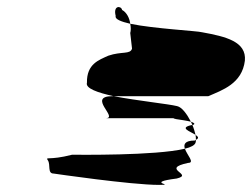

<svg xmlns="http://www.w3.org/2000/svg" viewBox="-20 -703 710 541"><path d="M115 -251C123 -239 113 -214 131 -214C131 -214 349 -182 428 -182C480 -182 384 -188 478 -200C528 -212 430 -227 510 -244C530 -244 507 -266 501 -284C418 -264 198 -267 183 -267C117 -250 107 -263 115 -251ZM225 -470C220 -454 255 -442 300 -432H567C606 -449 662 -467 670 -532C675 -586 616 -600 550 -612C536 -616 415 -622 347 -636C349 -626 349 -617 347 -610L352 -566C347 -549 323 -559 285 -546C259 -534 224 -523 225 -470ZM306 -658C298 -689 322 -687 324 -675C337 -668 345 -652 347 -636C321 -642 303 -649 306 -658ZM278 -370C315 -370 224 -432 297 -432H300C368 -419 455 -410 479 -404C493 -401 507 -381 518 -360C496 -366 442 -370 485 -370ZM518 -360C519 -357 521 -354 522 -351H524C531 -354 527 -357 518 -360ZM501 -284C497 -296 500 -307 529 -307C530 -308 531 -308 532 -309C532 -306 532 -303 531 -301C529 -294 518 -288 501 -284ZM522 -351C526 -342 529 -331 531 -323C516 -333 482 -343 522 -351ZM531 -323C532 -318 532 -313 532 -309C542 -314 538 -318 531 -323Z"/></svg>

Font: bitstorm
Style: extobl
Weight: 400
Version: Version 0.2